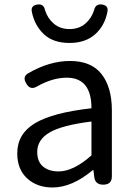

<svg xmlns="http://www.w3.org/2000/svg" viewBox="-20 -831 603 864"><path d="M483.4 -334V-37.1Q483.4 0 444.3 0Q408.2 0 404.3 -34.2L400.4 -65.4H397.5Q303.7 12.7 216.8 12.7Q146.5 12.7 102.1 -28.3Q57.6 -69.3 57.6 -140.6Q57.6 -228.5 137.2 -276.4Q216.8 -324.2 391.6 -343.8Q391.6 -481.4 280.3 -481.4Q216.8 -481.4 147.5 -442.4Q115.2 -422.9 97.7 -456.1Q80.1 -485.4 106.4 -501Q202.1 -556.6 294.9 -556.6Q390.6 -556.6 437 -497.6Q483.4 -438.5 483.4 -334ZM391.6 -131.8V-284.2Q258.8 -267.6 203.1 -234.9Q147.5 -202.1 147.5 -147.5Q147.5 -103.5 173.8 -81.5Q200.2 -59.6 243.2 -59.6Q310.5 -59.6 391.6 -131.8ZM463.9 -780.3Q452.1 -715.8 408.2 -676.8Q364.3 -637.7 293 -637.7Q218.8 -637.7 176.8 -677.7Q134.8 -717.8 123 -779.3Q118.2 -805.7 147.5 -810.5Q176.8 -815.4 182.6 -785.2Q194.3 -748 222.7 -724.1Q251 -700.2 293 -700.2Q335 -700.2 363.3 -724.1Q391.6 -748 403.3 -785.2Q410.2 -815.4 440.4 -810.5Q467.8 -805.7 463.9 -780.3Z"/></svg>

Font: GenSenMaruGothic TW TTF Regular
Style: Regular
Weight: 400
Version: Version 1.301